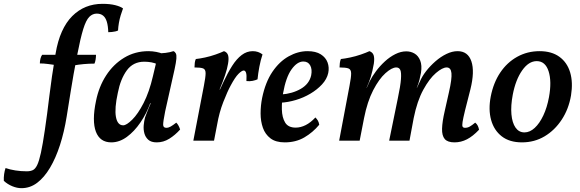

<svg xmlns="http://www.w3.org/2000/svg" viewBox="-165 -734 3029 1002"><path d="M370 -714Q409 -714 436.5 -707Q464 -700 477 -690Q471 -674 465 -654.5Q459 -635 455.5 -614.5Q452 -594 451 -575Q446 -572 437 -570Q428 -568 418.5 -567Q409 -566 400 -566Q399 -599 392.5 -620.5Q386 -642 373 -652.5Q360 -663 340 -663Q318 -663 301 -646Q284 -629 269.5 -582.5Q255 -536 238 -448Q217 -340 204 -257Q191 -174 183 -126Q170 -45 148 23Q126 91 96 141.5Q66 192 29 220Q-8 248 -53 248Q-76 248 -100.5 238Q-125 228 -145 210Q-146 193 -143.5 175Q-141 157 -136 143Q-113 151 -84.5 155.5Q-56 160 -25 160Q-7 160 6 154Q19 148 29 127.5Q39 107 48.5 63.5Q58 20 69 -55Q81 -136 92.5 -232.5Q104 -329 125 -454Q136 -520 158 -569Q180 -618 212 -650Q244 -682 283.5 -698Q323 -714 370 -714ZM55 -448H136L129 -394Q108 -397 85.5 -400Q63 -403 43 -403Q43 -415 46 -427.5Q49 -440 55 -448ZM230 -448H336Q336 -436 334 -423.5Q332 -411 328 -402Q299 -402 272 -399.5Q245 -397 223 -393Z M740 -467Q748 -464 752.5 -455.5Q757 -447 755.5 -428Q754 -409 746 -372L697 -153Q686 -98 686.5 -82.5Q687 -67 703 -67Q714 -67 725.5 -73.5Q737 -80 755 -94Q762 -87 767 -77.5Q772 -68 775 -58Q749 -29 718.5 -10Q688 9 653 9Q624 9 609 -4.5Q594 -18 588.5 -38Q583 -58 585 -80.5Q587 -103 592 -121Q596 -132 602 -147.5Q608 -163 614.5 -178.5Q621 -194 625 -203L661 -353L651 -456Q675 -455 699 -458Q723 -461 740 -467ZM684 -453 659 -397Q645 -405 626 -408.5Q607 -412 588 -412Q530 -412 497 -367Q464 -322 450 -250Q432 -168 440 -124Q448 -80 478 -80Q495 -80 525 -109.5Q555 -139 584.5 -196.5Q614 -254 633 -336L652 -416L696 -409L643 -195H619Q600 -142 568 -95Q536 -48 497 -19.5Q458 9 416 9Q386 9 366 -5Q346 -19 335.5 -46.5Q325 -74 325 -114.5Q325 -155 336 -207Q351 -282 389 -340.5Q427 -399 483.5 -433Q540 -467 610 -467Q630 -467 651 -463Q672 -459 684 -453Z M1004 -467Q1021 -461 1025.5 -445Q1030 -429 1025 -401Q1021 -376 1009.5 -341.5Q998 -307 981 -267H983L1002 -308Q1024 -355 1047 -391Q1070 -427 1096.5 -447Q1123 -467 1154 -467Q1183 -467 1205 -450Q1195 -420 1188.5 -385.5Q1182 -351 1179 -320Q1168 -315 1153 -312Q1138 -309 1121 -311Q1123 -343 1119 -354.5Q1115 -366 1107 -366Q1097 -366 1079.5 -348.5Q1062 -331 1039 -288Q1022 -257 1000.5 -202Q979 -147 968 -83L952 0H844L899 -286Q908 -332 908 -352Q908 -372 895 -377Q882 -382 850 -382Q850 -394 851.5 -406Q853 -418 857 -426Q877 -428 905 -434Q933 -440 960 -449.5Q987 -459 1004 -467Z M1321 9Q1274 9 1246.5 -12Q1219 -33 1207 -67Q1195 -101 1195 -142Q1195 -183 1203 -223Q1220 -305 1256.5 -359Q1293 -413 1341.5 -440Q1390 -467 1440 -467Q1483 -467 1509 -450.5Q1535 -434 1544.5 -408Q1554 -382 1548 -353Q1541 -321 1515.5 -293.5Q1490 -266 1454.5 -245Q1419 -224 1378.5 -212Q1338 -200 1300 -198L1303 -241Q1361 -245 1405 -270.5Q1449 -296 1459 -341Q1465 -372 1454 -392.5Q1443 -413 1418 -413Q1386 -413 1356.5 -372Q1327 -331 1312 -246Q1305 -204 1306 -162.5Q1307 -121 1323 -94.5Q1339 -68 1378 -68Q1404 -68 1430 -81Q1456 -94 1481 -121Q1489 -113 1494 -104.5Q1499 -96 1501 -83Q1468 -43 1423.5 -17Q1379 9 1321 9Z M2207 9Q2171 9 2156 -8.5Q2141 -26 2142 -62.5Q2143 -99 2156 -155L2178 -253Q2194 -323 2191 -352.5Q2188 -382 2166 -382Q2144 -382 2110 -353Q2076 -324 2044 -265.5Q2012 -207 1994 -118L1972 0H1866L1911 -220Q1925 -286 1927.5 -321Q1930 -356 1924 -369Q1918 -382 1903 -382Q1880 -382 1846.5 -352Q1813 -322 1782.5 -263Q1752 -204 1735 -118L1712 0H1605L1659 -286Q1668 -332 1667.5 -352Q1667 -372 1653 -377Q1639 -382 1607 -382Q1607 -393 1608.5 -405Q1610 -417 1614 -426Q1634 -428 1662.5 -434Q1691 -440 1718.5 -449.5Q1746 -459 1763 -467Q1780 -461 1785 -445.5Q1790 -430 1786 -402Q1779 -362 1770 -333Q1761 -304 1748 -276H1749L1765 -311Q1777 -335 1797 -362Q1817 -389 1843 -413Q1869 -437 1898 -451.5Q1927 -466 1955 -466Q1979 -466 1998.5 -454.5Q2018 -443 2028 -418Q2038 -393 2032 -354Q2029 -337 2024 -317Q2019 -297 2010 -276H2011L2027 -310Q2038 -336 2059 -363Q2080 -390 2107.5 -414Q2135 -438 2165 -452.5Q2195 -467 2223 -467Q2277 -467 2295 -414Q2313 -361 2290 -268L2262 -158Q2252 -117 2249 -97.5Q2246 -78 2249.5 -72.5Q2253 -67 2262 -67Q2275 -67 2286.5 -73.5Q2298 -80 2315 -94Q2324 -87 2328.5 -77.5Q2333 -68 2335 -57Q2303 -23 2272 -7Q2241 9 2207 9Z M2559 9Q2494 9 2453.5 -22.5Q2413 -54 2398 -108Q2383 -162 2396 -230Q2410 -302 2445.5 -355Q2481 -408 2534 -437.5Q2587 -467 2651 -467Q2714 -467 2754.5 -437.5Q2795 -408 2810.5 -356Q2826 -304 2815 -236Q2803 -165 2766.5 -109.5Q2730 -54 2677 -22.5Q2624 9 2559 9ZM2572 -43Q2600 -43 2625.5 -66.5Q2651 -90 2670.5 -131.5Q2690 -173 2700 -227Q2715 -309 2698 -362Q2681 -415 2636 -415Q2594 -415 2560 -366.5Q2526 -318 2511 -240Q2500 -182 2504 -137.5Q2508 -93 2525.5 -68Q2543 -43 2572 -43Z"/></svg>

Font: Vollkorn Medium
Style: Italic
Weight: 500
Italic angle: -11°
Designer: Friedrich Althausen
Foundry: Friedrich Althausen
Version: Version 5.000